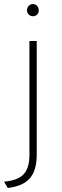

<svg xmlns="http://www.w3.org/2000/svg" viewBox="-38 -713 306 946"><path d="M0 213 -18 182Q49 176.5 78 146Q107 115.5 107 51V-511H143V49Q143 127 108.5 166Q74 205 0 213ZM124 -633Q112 -633 103.5 -641.5Q95 -650 95 -662Q95 -675 103.5 -684Q112 -693 124 -693Q136 -693 144.5 -684.2Q153 -675.5 153 -662Q153 -650 145 -641.5Q137 -633 124 -633Z"/></svg>

Font: Overpass Thin
Style: Regular
Weight: 250
Designer: Delve Withrington, Dave Bailey, Thomas Jockin
Foundry: Delve Fonts LLC
Version: Version 4.000